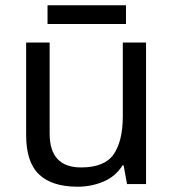

<svg xmlns="http://www.w3.org/2000/svg" viewBox="-20 -697 658 727"><path d="M533 -536V0H461L448 -71H444Q418 -29 372 -9.5Q326 10 274 10Q177 10 128 -36.5Q79 -83 79 -185V-536H168V-191Q168 -63 287 -63Q376 -63 410.5 -113Q445 -163 445 -257V-536ZM457 -677V-606H160V-677Z"/></svg>

Font: Noto Sans Tagalog
Style: Regular
Weight: 400
Designer: Monotype Design Team
Foundry: Monotype Imaging Inc.
Version: Version 2.001; ttfautohint (v1.8.4.7-5d5b)